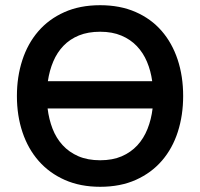

<svg xmlns="http://www.w3.org/2000/svg" viewBox="-20 -709 769 738"><path d="M365 9Q289 9 229.5 -17.2Q170 -43.5 129 -90Q88 -136.5 66.5 -200.5Q45 -264.5 45 -340Q45 -414 65.8 -477.8Q86.5 -541.5 127 -588.5Q167.5 -635.5 227.2 -662.2Q287 -689 365 -689Q441.5 -689 501 -663Q560.5 -637 601 -590.5Q641.5 -544 662.8 -480Q684 -416 684 -340Q684 -266 663.5 -202.2Q643 -138.5 602.5 -91.5Q562 -44.5 502.5 -17.8Q443 9 365 9ZM365 -93Q412.5 -93 447.8 -108.2Q483 -123.5 507.8 -150.2Q532.5 -177 547 -213.5Q561.5 -250 566.5 -292H163Q168 -250.5 182 -214.2Q196 -178 220.8 -151Q245.5 -124 281.2 -108.5Q317 -93 365 -93ZM365 -587Q318.5 -587 283.5 -572.8Q248.5 -558.5 224 -533Q199.5 -507.5 184.8 -472.8Q170 -438 164 -397H565Q559.5 -437 545 -471.5Q530.5 -506 506 -531.8Q481.5 -557.5 446.5 -572.2Q411.5 -587 365 -587Z"/></svg>

Font: Argentum Sans
Style: Regular
Weight: 400
Designer: Julieta Ulanovsky, Owen Earl, Chris M. Simpson, Rasmus Andersson, Cristiano Sobral
Foundry: The Argentum Sans Project Authors
Version: Version 3.135; ttfautohint (v1.8.4.7-5d5b-dirty)